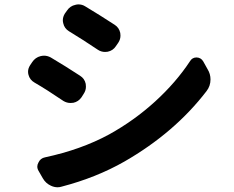

<svg xmlns="http://www.w3.org/2000/svg" viewBox="-20 -791 1040 852"><path d="M286.1 -652.3Q265.6 -665 260.7 -687.5Q258.8 -694.3 258.8 -701.2Q258.8 -715.8 267.6 -730.5L277.3 -744.1Q291 -764.6 314.5 -769.5Q321.3 -771.5 328.1 -771.5Q344.7 -771.5 358.4 -762.7Q421.9 -724.6 489.3 -680.7Q508.8 -668 513.7 -644.5Q514.6 -638.7 514.6 -632.8Q514.6 -616.2 504.9 -601.6L494.1 -585.9Q481.4 -566.4 458 -561.5Q451.2 -560.5 446.3 -560.5Q428.7 -560.5 414.1 -570.3Q345.7 -616.2 286.1 -652.3ZM253.9 37.1Q245.1 40 235.4 40Q220.7 40 206.1 33.2Q182.6 22.5 169.9 0L151.4 -32.2Q145.5 -42 145.5 -51.8Q145.5 -60.5 150.4 -69.3Q159.2 -88.9 179.7 -92.8Q339.8 -127 463.9 -194.3Q575.2 -255.9 668 -340.3Q760.7 -424.8 823.2 -519.5Q833 -536.1 852.5 -536.1Q852.5 -536.1 852.5 -536.1Q872.1 -535.2 881.8 -518.6L901.4 -483.4Q914.1 -462.9 914.1 -438.5Q914.1 -409.2 896.5 -386.7Q754.9 -202.1 532.2 -74.2Q407.2 -2.9 253.9 37.1ZM132.8 -424.8Q112.3 -436.5 106.4 -459Q104.5 -465.8 104.5 -472.7Q104.5 -487.3 113.3 -501L123 -515.6Q136.7 -536.1 160.2 -542Q168 -543.9 175.8 -543.9Q190.4 -543.9 205.1 -536.1Q269.5 -498 335 -455.1Q355.5 -442.4 360.4 -418.9Q361.3 -412.1 361.3 -406.2Q361.3 -389.6 351.6 -375L341.8 -359.4Q328.1 -339.8 305.7 -335Q298.8 -334 293 -334Q276.4 -334 261.7 -342.8Q188.5 -392.6 132.8 -424.8Z"/></svg>

Font: Gen Jyuu Gothic Bold
Style: Bold
Weight: 700
Designer: [Source Han Sans]
Ryoko NISHIZUKA  (kana & ideographs); Paul D. Hunt (Latin, Greek & Cyrillic); Wenlong ZHANG  (bopomofo
Version: Version 1.002.20150607